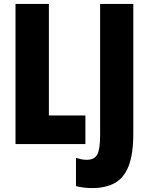

<svg xmlns="http://www.w3.org/2000/svg" viewBox="-20 -734 758 978"><path d="M59 0V-714H229V-146H415V0ZM450 224Q428 224 407.5 221.5Q387 219 367 214V70Q379 74 392.5 77Q406 80 422 80Q461 80 475.5 53Q490 26 490 -47V-714H659V-55Q659 53 634.5 113.5Q610 174 563.5 199Q517 224 450 224Z"/></svg>

Font: Noto Sans ExtraCondensed Black
Style: Regular
Weight: 900
Width: 2
Designer: Monotype Design Team
Foundry: Monotype Imaging Inc.
Version: Version 2.013; ttfautohint (v1.8.4.7-5d5b)